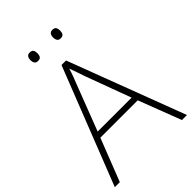

<svg xmlns="http://www.w3.org/2000/svg" viewBox="-259 -1096 1108 1108"><g transform="rotate(-45 295.0 -541.5)"><path d="M548 -93 448 -354H143L41 -93H0L281 -809H318L589 -93ZM330 -671Q325 -688 316 -712.5Q307 -737 298 -763Q291 -739 282 -714.5Q273 -690 265 -671L157 -390H434ZM174 -956Q174 -971 180.5 -980.5Q187 -990 202 -990Q219 -990 225 -980.5Q231 -971 231 -956Q231 -940 225 -930.5Q219 -921 202 -921Q187 -921 180.5 -930.5Q174 -940 174 -956ZM359 -956Q359 -971 365.5 -980.5Q372 -990 387 -990Q404 -990 410 -980.5Q416 -971 416 -956Q416 -940 410 -930.5Q404 -921 387 -921Q372 -921 365.5 -930.5Q359 -940 359 -956Z"/></g></svg>

Font: Noto Sans Kannada UI ExtraLight
Style: Regular
Weight: 200
Designer: Jelle Bosma - Monotype Design Team
Foundry: Monotype Imaging Inc.
Version: Version 2.005; ttfautohint (v1.8.4.7-5d5b)